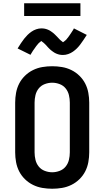

<svg xmlns="http://www.w3.org/2000/svg" viewBox="-20 -1149 640 1177"><path d="M300 8Q270 8 240 3Q210 -2 182.5 -15.5Q155 -29 133 -50.5Q111 -72 97.5 -98.5Q84 -125 78.5 -155Q73 -185 73 -215V-520Q73 -550 78.5 -580Q84 -610 97.5 -636.5Q111 -663 133 -684.5Q155 -706 182.5 -719.5Q210 -733 240 -738Q270 -743 300 -743Q330 -743 360 -738Q390 -733 417.5 -719.5Q445 -706 467 -684.5Q489 -663 502.5 -636.5Q516 -610 521.5 -580Q527 -550 527 -520V-215Q527 -185 521.5 -155Q516 -125 502.5 -98.5Q489 -72 467 -50.5Q445 -29 417.5 -15.5Q390 -2 360 3Q330 8 300 8ZM300 -93Q323 -93 345.5 -101.5Q368 -110 382.5 -128Q397 -146 402.5 -169Q408 -192 408 -215V-520Q408 -543 402.5 -566Q397 -589 382.5 -607Q368 -625 345.5 -633.5Q323 -642 300 -642Q277 -642 254.5 -633.5Q232 -625 217.5 -607Q203 -589 197.5 -566Q192 -543 192 -520V-215Q192 -192 197.5 -169Q203 -146 217.5 -128Q232 -110 254.5 -101.5Q277 -93 300 -93ZM366 -812Q361 -812 355.5 -812.5Q350 -813 345 -814Q340 -815 335.5 -816.5Q331 -818 326 -820Q321 -822 316.5 -824.5Q312 -827 308.5 -829.5Q305 -832 300 -835.5Q295 -839 291 -842.5Q287 -846 283.5 -849.5Q280 -853 276.5 -856.5Q273 -860 270 -863.5Q267 -867 263 -871.5Q259 -876 255 -879.5Q251 -883 247.5 -886.5Q244 -890 239 -893Q234 -896 234 -898L231 -896Q228 -893 225 -891Q222 -889 219 -886Q216 -883 214.5 -881.5Q213 -880 211.5 -878Q210 -876 208.5 -874Q207 -872 205 -870Q203 -868 201.5 -865.5Q200 -863 198 -860.5Q196 -858 194 -855Q192 -852 190 -849Q188 -846 185.5 -843Q183 -840 181 -836.5Q179 -833 176.5 -829Q174 -825 171.5 -821Q169 -817 167 -813L88 -852Q99 -870 109 -885Q119 -900 128.5 -912Q138 -924 148.5 -934.5Q159 -945 172.5 -954.5Q186 -964 202 -969.5Q218 -975 234 -975Q239 -975 244.5 -974.5Q250 -974 255 -973Q260 -972 264.5 -970.5Q269 -969 274 -967Q279 -965 283.5 -962.5Q288 -960 291.5 -957.5Q295 -955 300 -951.5Q305 -948 309 -944.5Q313 -941 316.5 -937.5Q320 -934 323.5 -930.5Q327 -927 330 -924Q333 -921 337 -916.5Q341 -912 345 -908Q349 -904 352.5 -901Q356 -898 361 -894.5Q366 -891 366 -890L369 -892Q372 -894 375 -896.5Q378 -899 381 -901.5Q384 -904 385.5 -905.5Q387 -907 388.5 -909Q390 -911 391.5 -913Q393 -915 395 -917Q397 -919 398.5 -921.5Q400 -924 402 -926.5Q404 -929 406 -932Q408 -935 410 -938Q412 -941 414.5 -944.5Q417 -948 419 -951.5Q421 -955 423.5 -958.5Q426 -962 428.5 -966Q431 -970 433 -975L512 -935Q501 -918 491 -903Q481 -888 471.5 -875.5Q462 -863 451.5 -852.5Q441 -842 427.5 -832.5Q414 -823 398 -817.5Q382 -812 366 -812ZM128 -1051V-1129H473V-1051Z"/></svg>

Font: R Plex Mono
Style: Bold
Weight: 700
Monospace: yes
Designer: Belleve Invis
Foundry: Belleve Invis
Version: Version 31.8.0